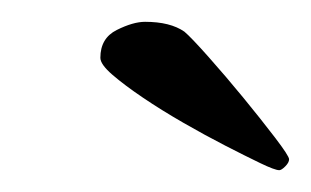

<svg xmlns="http://www.w3.org/2000/svg" viewBox="-20 -663 285 176"><path d="M236 -507Q232 -507 218.5 -513.5Q205 -520 186.5 -529.5Q168 -539 148 -550.5Q128 -562 111 -573.5Q94 -585 83 -594.5Q72 -604 72 -610Q72 -628 87 -635.5Q102 -643 113 -643Q136 -643 149 -634Q155 -629 171 -611Q187 -593 203 -573.5Q219 -554 232 -537Q245 -520 245 -517Q245 -514 241.5 -510.5Q238 -507 236 -507Z"/></svg>

Font: Vermiglione Medium
Style: Italic
Weight: 500
Italic angle: -11°
Version: Version 1.000